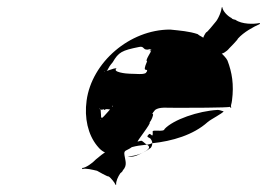

<svg xmlns="http://www.w3.org/2000/svg" viewBox="-20 -542 767 552"><path d="M354 -330C342 -330 302 -335 315 -345C310 -349 274 -331 280 -337C285 -341 270 -325 283 -335C294 -343 286 -342 304 -363C321 -392 330 -397 380 -407C397 -411 389 -394 412 -401C419 -403 408 -388 423 -398C428 -402 401 -391 414 -401L413 -394C418 -398 395 -366 403 -366C401 -361 394 -346 397 -342C403 -341 406 -340 399 -332C390 -327 372 -330 354 -330ZM289 -219C285 -215 273 -200 273 -204C271 -207 269 -195 268 -198C269 -202 271 -194 271 -198C271 -201 270 -222 269 -231C270 -235 266 -225 266 -229C267 -233 272 -223 275 -227C276 -231 282 -223 282 -227C289 -231 297 -224 302 -230C303 -234 301 -238 305 -238C304 -236 298 -229 289 -219ZM487 -232C511 -232 641 -232 641 -235C641 -235 644 -229 645 -234C642 -237 646 -243 647 -253C653 -299 647 -334 634 -368C631 -375 619 -387 614 -391V-388C619 -386 632 -394 639 -403C639 -403 664 -428 664 -431C681 -450 709 -465 727 -473V-476C710 -472 675 -472 657 -485C657 -485 646 -487 646 -490C635 -495 620 -510 619 -522C619 -522 617 -518 617 -521C618 -512 607 -486 599 -478C599 -478 574 -447 574 -450C569 -446 562 -431 564 -429C564 -429 568 -427 568 -430C567 -434 553 -439 548 -444C524 -452 498 -454 469 -457C353 -457 244 -363 229 -253C222 -203 233 -155 259 -123C265 -115 280 -100 289 -104V-107C281 -106 263 -89 256 -84C246 -73 226 -59 216 -59C216 -59 217 -53 217 -56C227 -59 246 -54 259 -51C259 -51 292 -32 292 -35C299 -31 311 -15 312 -11C312 -11 314 -9 314 -12C313 -20 319 -34 326 -44C326 -44 333 -49 333 -52C347 -67 340 -80 338 -95C335 -112 343 -107 359 -119C388 -127 407 -124 416 -130C475 -136 536 -154 577 -191C586 -199 620 -216 623 -222C617 -223 612 -226 606 -226C550 -223 478 -198 453 -171C452 -161 416 -171 419 -163C420 -143 415 -158 409 -157C403 -150 400 -150 412 -144C424 -131 414 -116 412 -116C390 -100 371 -94 347 -92C356 -90 369 -92 380 -98C416 -114 413 -121 398 -129C386 -138 391 -139 376 -135C371 -133 417 -190 410 -190C415 -195 421 -210 420 -214C418 -214 415 -213 426 -226C439 -235 457 -232 487 -232Z"/></svg>

Font: Hussar Przerywany
Style: Obl
Weight: 400
Foundry: Cannot Into Space Fonts
Version: Version 0.982